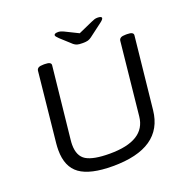

<svg xmlns="http://www.w3.org/2000/svg" viewBox="-148 -994 1116 1140"><g transform="rotate(-20 410.0 -424.0)"><path d="M374 6Q232 6 166.5 -41Q101 -88 101 -194Q101 -204 101.5 -214Q102 -224 103 -235L149 -680Q151 -691 160.5 -696.5Q170 -702 192 -702H200Q242 -702 239 -680L191 -228Q190 -220 189.5 -212Q189 -204 189 -196Q189 -124 234 -97Q279 -70 382 -70Q606 -70 621 -218L669 -680Q671 -691 680.5 -696.5Q690 -702 712 -702H720Q762 -702 759 -680L711 -225Q687 6 374 6ZM587 -854Q614 -854 614 -843Q614 -834 592 -818L511 -757Q500 -749 489 -745.5Q478 -742 454 -742Q431 -742 420 -745.5Q409 -749 399 -757L332 -818Q314 -835 314 -842Q314 -854 340 -854Q355 -854 377 -843L458 -803L548 -843Q559 -848 568 -851Q577 -854 587 -854Z"/></g></svg>

Font: Asap Expanded Expanded Regular
Style: Italic
Weight: 400
Width: 7
Italic angle: -6°
Designer: Pablo Cosgaya
Foundry: Omnibus-Type
Version: Version 3.001; ttfautohint (v1.8.4.7-5d5b)